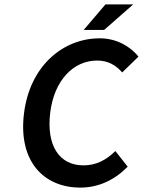

<svg xmlns="http://www.w3.org/2000/svg" viewBox="-20 -840 649 872"><path d="M89 -325C62 -108 178 12 345 12C427 12 500 -22 560 -83L504 -154C462 -113 417 -89 359 -89C249 -89 190 -179 208 -328C226 -475 313 -565 421 -565C471 -565 506 -544 535 -511L609 -583C573 -627 512 -666 433 -666C265 -666 115 -539 89 -325ZM585 -820H459L360 -704H453Z"/></svg>

Font: Falling Sky
Style: Obl
Weight: 400
Designer: Paul D. Hunt
Foundry: Adobe Systems Incorporated
Version: Version 1.02